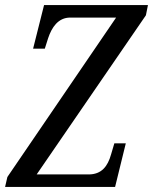

<svg xmlns="http://www.w3.org/2000/svg" viewBox="-29 -734 601 754"><path d="M-9 0H423L465 -171H420L407 -127C394 -81 370 -49 319 -49H115L544 -674L552 -714H144L101 -543H147L160 -584C174 -626 199 -665 247 -665H427L0 -39Z"/></svg>

Font: Noto Serif ExtraCondensed
Style: Italic
Weight: 400
Width: 2
Italic angle: -12°
Designer: Monotype Design Team
Foundry: Monotype Imaging Inc.
Version: Version 2.014